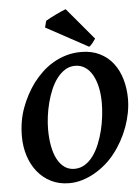

<svg xmlns="http://www.w3.org/2000/svg" viewBox="-58 -894 698 955"><g transform="rotate(-5 291.0 -417.0)"><path d="M444.8 -369.1Q444.8 -410.2 437.3 -445.8Q429.7 -481.4 415 -507.8Q400.4 -534.2 378.4 -549.1Q356.4 -564 328.1 -564Q300.8 -564 278.3 -550Q255.9 -536.1 237.8 -512.5Q219.7 -488.8 206.5 -458Q193.4 -427.2 184.6 -393.3Q175.8 -359.4 171.4 -325Q167 -290.5 167 -259.8Q167 -214.4 174.3 -176.3Q181.6 -138.2 196 -111.1Q210.4 -84 231.7 -68.8Q252.9 -53.7 281.2 -53.7Q310.1 -53.7 333.5 -68.4Q356.9 -83 375 -107.9Q393.1 -132.8 406.2 -165Q419.4 -197.3 428 -232.2Q436.5 -267.1 440.7 -302.7Q444.8 -338.4 444.8 -369.1ZM576.2 -377.9Q576.2 -343.3 569.3 -307.6Q562.5 -272 549.8 -237.3Q537.1 -202.6 519 -170.2Q501 -137.7 479 -109.9Q458.5 -83.5 432.1 -60.8Q405.8 -38.1 376.2 -21.2Q346.7 -4.4 314.5 5.4Q282.2 15.1 249.5 15.1Q198.7 15.1 158.9 -4.9Q119.1 -24.9 91.3 -59.3Q63.5 -93.8 48.8 -139.6Q34.2 -185.5 34.2 -236.8Q34.2 -313.5 58.1 -378.4Q82 -443.4 121.1 -497.1Q141.6 -524.4 167 -548.6Q192.4 -572.8 222.7 -590.8Q252.9 -608.9 288.3 -619.4Q323.7 -629.9 363.8 -629.9Q417 -629.9 457 -609.9Q497.1 -589.8 523.4 -555.4Q549.8 -521 563 -475.1Q576.2 -429.2 576.2 -377.9ZM439.5 -689.9Q432.6 -680.2 423.6 -668.5Q414.6 -656.7 406.7 -652.3L196.3 -766.6L204.6 -799.3Q213.9 -805.2 228.3 -812.7Q242.7 -820.3 257.6 -827.4Q272.5 -834.5 285.6 -840.3Q298.8 -846.2 306.2 -848.6Z"/></g></svg>

Font: Gentium Book Basic
Style: Bold Italic
Weight: 700
Italic angle: -8°
Designer: J. Victor Gaultney and Annie Olsen
Foundry: SIL International
Version: Version 1.102; 2013; Maintenance release